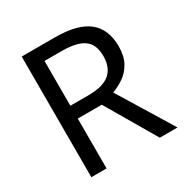

<svg xmlns="http://www.w3.org/2000/svg" viewBox="-164 -849 950 984"><g transform="rotate(-30 311.0 -357.0)"><path d="M294 -714Q427 -714 490.5 -663.5Q554 -613 554 -511Q554 -454 533 -416Q512 -378 479.5 -355.5Q447 -333 411 -320L607 0H502L329 -295H187V0H97V-714ZM289 -636H187V-371H294Q381 -371 421 -405.5Q461 -440 461 -507Q461 -577 419 -606.5Q377 -636 289 -636Z"/></g></svg>

Font: Noto Sans Inscriptional Pahlavi
Style: Regular
Weight: 400
Designer: Monotype Design Team
Foundry: Monotype Imaging Inc.
Version: Version 2.003; ttfautohint (v1.8.4.7-5d5b)